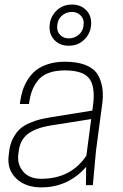

<svg xmlns="http://www.w3.org/2000/svg" viewBox="-20 -810 540 840"><path d="M356 0 356.9 -80.1Q278.3 9.8 160.2 9.8Q91.8 9.8 50.8 -29.3Q9.8 -68.4 18.1 -130.9L20 -147Q23.9 -180.2 37.4 -205.6Q50.8 -231 67.6 -246.1Q84.5 -261.2 110.4 -272.2Q136.2 -283.2 157.2 -288.1Q178.2 -293 208 -297.9L383.8 -326.2L387.2 -350.1Q397.5 -431.2 370.4 -466.6Q343.3 -502 263.2 -502Q221.7 -502 191.9 -490.5Q162.1 -479 145.3 -457.3Q128.4 -435.5 119.6 -411.4Q110.8 -387.2 106.9 -355H66.9L68.8 -369.1Q72.8 -394 79.8 -416.3Q86.9 -438.5 101.6 -461.9Q116.2 -485.4 136.7 -502Q157.2 -518.6 189.9 -529.3Q222.7 -540 263.2 -540Q316.9 -540 352.8 -526.1Q388.7 -512.2 405.5 -486.6Q422.4 -460.9 427.7 -425Q433.1 -389.2 425.8 -345.2L399.9 -149.9L386.2 0ZM160.2 -27.8Q290 -27.8 357.9 -128.9L378.9 -289.1L203.1 -261.2Q138.2 -251 103.3 -225.1Q68.4 -199.2 62 -149.9L60.1 -133.8Q54.7 -91.3 81.3 -59.6Q107.9 -27.8 160.2 -27.8ZM378.9 -710Q378.9 -668 351.1 -638.9Q323.2 -609.9 280.8 -609.9Q243.7 -609.9 220.2 -632.8Q196.8 -655.8 196.8 -689.9Q196.8 -731.9 224.6 -761Q252.4 -790 294.9 -790Q332 -790 355.5 -767.1Q378.9 -744.1 378.9 -710ZM230 -689.9Q230 -669.9 244.4 -656Q258.8 -642.1 280.8 -642.1Q307.6 -642.1 326.9 -660.2Q346.2 -678.2 346.2 -710Q346.2 -729.5 331.5 -743.7Q316.9 -757.8 294.9 -757.8Q268.1 -757.8 249 -739.7Q230 -721.7 230 -689.9Z"/></svg>

Font: Cooper Hewitt
Style: Light Italic
Weight: 704
Designer: Village Type and Design LLC
Foundry: Cooper Hewitt Smithsonian Design Museum
Version: 1.000